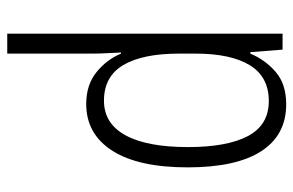

<svg xmlns="http://www.w3.org/2000/svg" viewBox="-160 -640 810 530"><g transform="rotate(-90 245.0 -375.0)"><path d="M222 10Q137 10 92.5 -59Q48 -128 48 -262Q48 -398 94 -470Q140 -542 223 -542Q276 -542 311 -513.5Q346 -485 362 -446H365Q364 -468 363 -488.5Q362 -509 362 -527V-760H417V0H373L366 -89H362Q345 -48 311.5 -19Q278 10 222 10ZM231 -38Q298 -38 330 -90.5Q362 -143 362 -240V-286Q362 -386 330.5 -439.5Q299 -493 232 -493Q169 -493 136.5 -433.5Q104 -374 104 -261Q104 -153 134.5 -95.5Q165 -38 231 -38Z"/></g></svg>

Font: Noto Sans Tamil Condensed Light
Style: Regular
Weight: 300
Width: 3
Designer: Jelle Bosma - Monotype Design Team
Foundry: Monotype Imaging Inc.
Version: Version 2.004; ttfautohint (v1.8.4.7-5d5b)